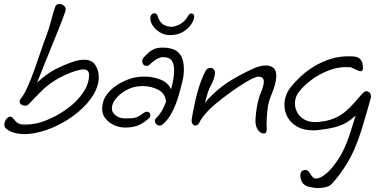

<svg xmlns="http://www.w3.org/2000/svg" viewBox="-20 -665 1950 968"><path d="M103 11Q76 11 52 4.5Q28 -2 9 -18Q2 -25 2 -37Q2 -51 11.5 -64Q21 -77 32 -77Q38 -77 44 -71Q50 -64 58.5 -54Q67 -44 83 -39Q88 -38 94 -37.5Q100 -37 107 -37Q122 -37 138.5 -39Q155 -41 165 -43Q213 -55 260 -80Q307 -105 345 -138Q383 -171 406 -209Q429 -247 429 -286Q429 -315 402 -315Q386 -315 360 -307Q334 -299 306 -286Q278 -273 253 -257Q212 -230 183 -200Q154 -170 123 -138Q117 -132 107 -132Q97 -132 88 -137.5Q79 -143 79 -153Q79 -161 86 -169Q102 -189 119 -227Q136 -265 152.5 -311Q169 -357 184 -401.5Q199 -446 212 -480Q228 -523 238 -562Q248 -601 258 -630Q263 -645 279 -645Q290 -645 300.5 -637.5Q311 -630 311 -618Q311 -617 310.5 -614.5Q310 -612 310 -610V-609Q295 -566 275 -516.5Q255 -467 228.5 -402Q202 -337 167 -249Q188 -268 214 -287.5Q240 -307 274 -323Q302 -337 339 -350.5Q376 -364 403 -364Q444 -364 461 -336.5Q478 -309 478 -277Q478 -231 449.5 -185Q421 -139 374 -100Q327 -61 271 -33.5Q215 -6 160 5Q132 11 103 11Z M610 -22Q582 -22 555.5 -34Q529 -46 512 -67Q495 -88 495 -115Q495 -155 516 -185Q537 -215 569.5 -236Q602 -257 636 -268Q669 -279 708 -279Q749 -279 787.5 -264.5Q826 -250 842 -215Q850 -241 854 -266.5Q858 -292 858 -311Q858 -343 845.5 -360Q833 -377 801 -377Q788 -377 771 -367.5Q754 -358 738 -343Q732 -337 729.5 -335Q727 -333 718 -333Q708 -333 702.5 -340Q697 -347 697 -356Q697 -368 706 -377Q715 -386 726 -397Q737 -408 754.5 -416.5Q772 -425 799 -425Q855 -425 881 -399Q907 -373 907 -314Q907 -285 899.5 -254Q892 -223 882 -188Q876 -166 865.5 -138.5Q855 -111 839 -84Q823 -57 800 -38Q793 -32 785 -32Q775 -32 768 -39Q761 -46 761 -55Q761 -64 770 -73Q781 -82 793.5 -102Q806 -122 817 -152Q814 -193 778.5 -212Q743 -231 700 -231Q675 -231 652 -225Q627 -218 602 -201.5Q577 -185 560.5 -163Q544 -141 544 -117Q544 -98 563.5 -83Q583 -68 610 -68Q633 -68 646.5 -69Q660 -70 672.5 -75.5Q685 -81 705 -96Q714 -102 720 -102Q728 -102 733 -97Q738 -92 738 -84Q738 -73 727 -65Q693 -37 667.5 -29.5Q642 -22 610 -22ZM837 -488Q809 -488 786.5 -501.5Q764 -515 751 -534.5Q738 -554 738 -573Q738 -586 744.5 -592Q751 -598 758 -598Q770 -598 774 -586Q783 -556 801 -543Q819 -530 847 -530Q861 -530 886.5 -542.5Q912 -555 931 -589Q936 -597 945 -597Q950 -597 954.5 -593.5Q959 -590 959 -584Q959 -564 943.5 -541.5Q928 -519 901 -503.5Q874 -488 837 -488Z M1309 8Q1294 8 1281 -9.5Q1268 -27 1268 -54Q1268 -71 1271 -97Q1274 -123 1280 -149.5Q1286 -176 1294 -195Q1310 -231 1310 -252Q1310 -278 1286 -278Q1283 -278 1279 -278Q1275 -278 1271 -276Q1251 -270 1217 -249.5Q1183 -229 1145.5 -202Q1108 -175 1075 -148Q1042 -121 1024 -101Q999 -73 991 -58Q983 -43 983 -43Q975 -32 965 -32Q956 -32 950 -41.5Q944 -51 947 -67Q961 -149 977.5 -207Q994 -265 1016 -307Q1025 -323 1041 -323Q1050 -323 1057 -316.5Q1064 -310 1064 -297Q1064 -290 1058.5 -270Q1053 -250 1045 -237Q1035 -221 1028.5 -200.5Q1022 -180 1013 -144Q1024 -161 1032 -168.5Q1040 -176 1053 -189Q1094 -230 1150.5 -263.5Q1207 -297 1259 -320Q1270 -325 1287 -330Q1304 -335 1321 -335Q1341 -335 1357 -324Q1373 -313 1373 -282Q1373 -266 1367.5 -243Q1362 -220 1349 -189Q1333 -152 1328.5 -112Q1324 -72 1324 -44Q1324 -36 1324.5 -28.5Q1325 -21 1325 -15Q1325 -5 1322 1.5Q1319 8 1309 8Z M1584 283Q1571 283 1558.5 281Q1546 279 1534 276Q1513 270 1503.5 254Q1494 238 1494 221Q1494 207 1501 199.5Q1508 192 1518 192Q1521 192 1523.5 192.5Q1526 193 1529 194Q1536 197 1545.5 213Q1555 229 1565 234Q1568 235 1573 235Q1590 235 1611.5 220Q1633 205 1644 192Q1687 143 1710 95Q1733 47 1746.5 2Q1760 -43 1773 -82Q1751 -62 1727 -47.5Q1703 -33 1669.5 -24Q1636 -15 1582 -9Q1575 -8 1569 -8Q1563 -8 1557 -8Q1510 -8 1478 -26.5Q1446 -45 1430 -74Q1414 -103 1414 -136Q1414 -185 1446 -226Q1465 -250 1494 -277.5Q1523 -305 1561.5 -329Q1600 -353 1647.5 -368Q1695 -383 1750 -381Q1778 -381 1790.5 -371.5Q1803 -362 1806.5 -348.5Q1810 -335 1810 -321Q1809 -306 1798 -306Q1789 -306 1776 -313Q1763 -320 1747 -326Q1689 -330 1637.5 -310Q1586 -290 1546.5 -259.5Q1507 -229 1485 -199Q1467 -175 1467 -143Q1467 -119 1479.5 -96.5Q1492 -74 1518 -60.5Q1544 -47 1583 -50Q1631 -54 1664 -68Q1697 -82 1722 -103Q1747 -124 1768 -149Q1789 -174 1813 -199Q1819 -205 1828 -205Q1836 -205 1843 -198.5Q1850 -192 1850 -180Q1850 -177 1850 -173.5Q1850 -170 1848 -166Q1841 -141 1829 -98.5Q1817 -56 1801.5 -6.5Q1786 43 1766 89Q1745 136 1715.5 181Q1686 226 1655 259H1656Q1645 272 1625.5 277.5Q1606 283 1584 283Z"/></svg>

Font: Grape Nuts
Style: Regular
Weight: 400
Designer: Robert E. Leuschke
Foundry: Robert E. Leuschke
Version: Version 1.010; ttfautohint (v1.8.3)